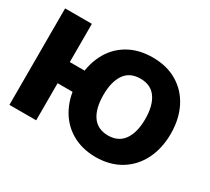

<svg xmlns="http://www.w3.org/2000/svg" viewBox="-115 -742 1027 941"><g transform="rotate(30 399.0 -271.5)"><path d="M49.8 -329.6H345.7V-210H49.8ZM15.6 -545.9H167V0H15.6ZM508.8 10.7Q428.2 10.3 368.7 -25.9Q309.6 -62 278.1 -126Q246.6 -189.9 246.6 -272.5Q246.6 -355 278.3 -418.5Q310.1 -482.4 369.4 -517.6Q428.7 -552.7 508.8 -552.7Q589.8 -552.7 648.9 -517.1Q708 -481.4 739.7 -418.2Q771.5 -355 771.5 -272.5Q771.5 -190.4 739.7 -126Q707 -61 647.9 -25.4Q588.9 10.3 508.8 10.7ZM508.8 -111.3Q567.9 -111.8 597.4 -154.5Q627 -197.3 627 -272.5Q627 -347.7 597.4 -390.1Q567.9 -432.6 508.8 -432.6Q448.2 -432.6 419.2 -389.9Q390.1 -347.2 390.1 -272.5Q390.1 -196.8 419.4 -154.3Q448.7 -111.8 508.8 -111.3Z"/></g></svg>

Font: Inter Tight Stencil
Style: Bold
Weight: 700
Designer: Rasmus Andersson
Foundry: rsms
Version: Version 3.004;Glyphs 3.1.2 (3151)